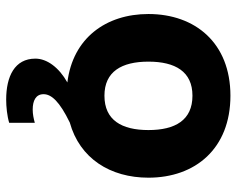

<svg xmlns="http://www.w3.org/2000/svg" viewBox="-94 -478 784 637"><g transform="rotate(90 298.5 -160.0)"><path d="M298 -114C218 -114 185 -171 185 -260C185 -349 218 -406 298 -406C379 -406 412 -349 412 -260C412 -171 379 -114 298 -114ZM27 -260C27 -119 107 -9 254 9C204 37 175 77 175 115C175 184 234 212 311 212C334 212 365 209 388 202V117C374 121 359 124 344 124C315 124 293 114 293 88C293 62 317 35 387 1C506 -32 570 -133 570 -260C570 -415 474 -532 298 -532C123 -532 27 -415 27 -260Z"/></g></svg>

Font: Aspekta 750
Style: Regular
Weight: 750
Designer: Ivo Dolenc
Version: Version 2.000